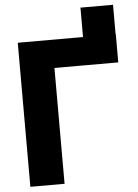

<svg xmlns="http://www.w3.org/2000/svg" viewBox="-59 -921 696 966"><g transform="rotate(-5 289.5 -438.0)"><path d="M384.3 -585.4V-876H548.8V-585.4ZM549.8 -727.5V-585H227.5V0H54.7V-727.5Z"/></g></svg>

Font: Inter 18pt ExtraBold
Style: Regular
Weight: 800
Designer: Rasmus Andersson
Foundry: rsms
Version: Version 4.001;git-66647c0bb